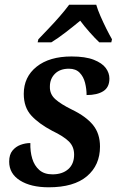

<svg xmlns="http://www.w3.org/2000/svg" viewBox="-20 -786 503 816"><path d="M187 10Q111 10 65 -19Q19 -48 19 -99Q19 -129 33 -146Q47 -163 67.5 -170.5Q88 -178 109 -178Q108 -142 117 -112Q126 -82 147 -63.5Q168 -45 203 -45Q245 -45 270 -67Q295 -89 295 -129Q295 -163 272.5 -185Q250 -207 202 -230Q145 -260 113 -295Q81 -330 81 -387Q81 -459 135.5 -502.5Q190 -546 284 -546Q343 -546 378.5 -532Q414 -518 429.5 -497Q445 -476 445 -452Q445 -415 419 -398.5Q393 -382 348 -382Q348 -408 341.5 -434Q335 -460 318.5 -477Q302 -494 273 -494Q235 -494 213.5 -472.5Q192 -451 192 -418Q191 -386 215 -364.5Q239 -343 286 -320Q346 -291 375.5 -254.5Q405 -218 405 -163Q405 -84 349.5 -37Q294 10 187 10ZM143 -619Q161 -638 185.5 -663.5Q210 -689 233.5 -716Q257 -743 274 -766H389Q395 -745 407 -717.5Q419 -690 432 -664Q445 -638 456 -619L453 -606H402Q384 -623 360.5 -649.5Q337 -676 321 -698Q292 -674 259 -648.5Q226 -623 198 -606H140Z"/></svg>

Font: Noto Serif SemiCondensed SemiBold
Style: Italic
Weight: 600
Width: 4
Italic angle: -12°
Designer: Monotype Design Team
Foundry: Monotype Imaging Inc.
Version: Version 2.014; ttfautohint (v1.8.4.7-5d5b)